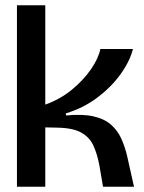

<svg xmlns="http://www.w3.org/2000/svg" viewBox="-20 -705 544 725"><path d="M44 0V-685H151V-310Q207 -330 251 -366Q295 -402 323.5 -443.5Q352 -485 359 -520H482Q470 -473 435 -424.5Q400 -376 347.5 -336.5Q295 -297 229 -277V-269Q292 -275 333.5 -265.5Q375 -256 400 -233.5Q425 -211 438.5 -180.5Q452 -150 460 -116L486 0H369L355 -82Q347 -124 332.5 -155.5Q318 -187 286.5 -204.5Q255 -222 196 -223L151 -224V0Z"/></svg>

Font: Bricolage Grotesque 96pt Medium
Style: Regular
Weight: 500
Designer: Mathieu Triay
Foundry: Atelier Triay
Version: Version 1.001; ttfautohint (v1.8.4.7-5d5b);gftools[0.9.33.de